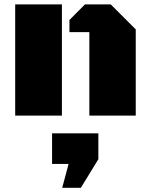

<svg xmlns="http://www.w3.org/2000/svg" viewBox="-20 -539 702 895"><path d="M50.8 0V-518.6H268.6V0ZM396.5 -389.2H303.7V-445.8L376 -518.6H496.1L612.8 -401.9V0H396.5ZM222.7 82.5H438.5V203.1L356.9 336.4H270L299.8 225.1H222.7Z"/></svg>

Font: Black Ops One
Style: Regular
Weight: 400
Designer: James Grieshaber
Foundry: James Grieshaber
Version: Version 1.002